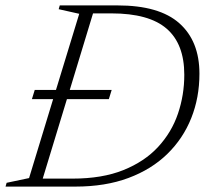

<svg xmlns="http://www.w3.org/2000/svg" viewBox="-42 -690 764 710"><path d="M76 -323.5 86.5 -357.5H165L251 -639L175 -656L179 -670H392.5Q547 -670 621.2 -604Q695.5 -538 695.5 -417.5Q695.5 -329 665.2 -253.2Q635 -177.5 576.5 -120.5Q518 -63.5 432.8 -31.8Q347.5 0 237 0H-21.5L-17.5 -14L65.5 -31.5L154.5 -323.5ZM226 -29.5Q336 -29.5 414.2 -61Q492.5 -92.5 542.5 -146.5Q592.5 -200.5 616 -269.5Q639.5 -338.5 639.5 -413.5Q639.5 -527.5 574.2 -584Q509 -640.5 370 -640.5H302L216 -357.5H371L360.5 -323.5H205.5L116 -29.5Z"/></svg>

Font: Newsreader Text Light
Style: Italic
Weight: 300
Italic angle: -17°
Designer: Hugues Gentile
Foundry: Production Type
Version: Version 1.001